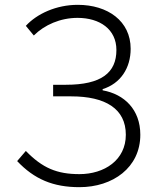

<svg xmlns="http://www.w3.org/2000/svg" viewBox="-20 -762 649 795"><path d="M309 13C447 13 561 -68 561 -204C561 -308 495 -372 405 -388V-393C479 -416 521 -480 521 -560C521 -675 426 -742 302 -742C213 -742 133 -705 87 -655L120 -615C164 -659 230 -688 301 -688C393 -688 462 -641 462 -555C462 -461 400 -411 253 -411H200V-363H275C416 -363 501 -312 501 -204C501 -99 412 -41 309 -41C216 -41 156 -66 87 -137L51 -95C122 -20 200 13 309 13Z"/></svg>

Font: Noto Sans Japanese Light
Style: Regular
Weight: 300
Designer: Ryoko NISHIZUKA (kana & ideographs); Paul D. Hunt (Latin, Greek & Cyrillic); Wenlong ZHANG (bopomofo); Sandoll Communica
Foundry: Adobe Systems Incorporated
Version: Version 1.000;PS 1;hotconv 1.0.78;makeotf.lib2.5.61930